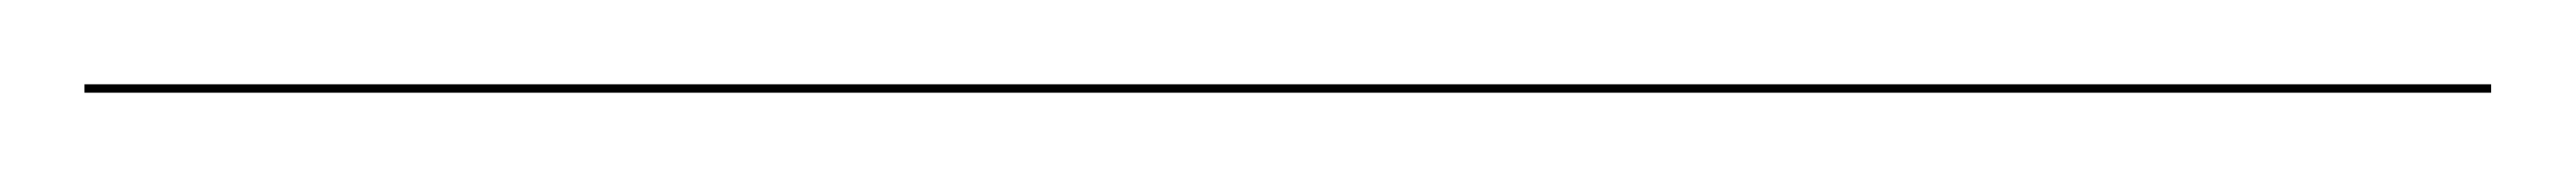

<svg xmlns="http://www.w3.org/2000/svg" viewBox="-25 129 610 42"><path d="M-5 149H565V151H-5Z"/></svg>

Font: Bodoni* 72
Style: Regular
Weight: 400
Version: Version 1.003